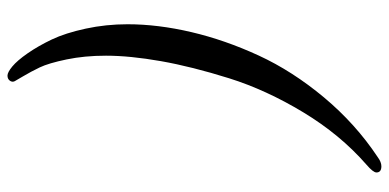

<svg xmlns="http://www.w3.org/2000/svg" viewBox="-283 -506 1039 513"><g transform="rotate(-90 236.5 -249.5)"><path d="M32.2 236.8Q32.2 228 53.2 210Q133.3 140.1 193.1 41Q252.9 -58.1 283.9 -157Q314.9 -255.9 329.6 -338.9Q344.2 -421.9 344.2 -485.8Q344.2 -543 334.2 -591.1Q324.2 -639.2 313 -662.6Q301.8 -686 289.3 -707Q276.9 -728 275.9 -730Q272.9 -736.8 277.6 -742.9Q282.2 -749 291 -749Q299.8 -749 315.4 -736.1Q331.1 -723.1 350.6 -695.1Q370.1 -667 387.5 -630.6Q404.8 -594.2 416.5 -540Q428.2 -485.8 428.2 -428.2Q428.2 -347.2 407.2 -257.6Q386.2 -168 344.7 -77.9Q303.2 12.2 232.7 96.7Q162.1 181.2 73.2 240.2Q60.1 250 48.8 250Q32.2 250 32.2 236.8Z"/></g></svg>

Font: CMU Serif
Style: BoldItalic
Weight: 700
Italic angle: -14.04°
Version: Version 0.7.0